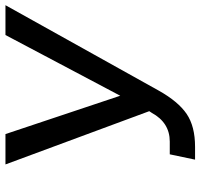

<svg xmlns="http://www.w3.org/2000/svg" viewBox="-36 -714 752 721"><g transform="rotate(-90 340.5 -354.0)"><path d="M101 2 121 -93H169Q240 -93 277 -161L283 -170L83 -710H197L341 -279L569 -710H681L360 -134Q319 -61 272.5 -29.5Q226 2 149 2Z"/></g></svg>

Font: Raleway SemiBold
Style: Italic
Weight: 600
Italic angle: -12°
Designer: Matt McInerney, Pablo Impallari, Rodrigo Fuenzalida
Foundry: Matt McInerney, Pablo Impallari, Rodrigo Fuenzalida
Version: Version 4.026